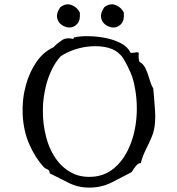

<svg xmlns="http://www.w3.org/2000/svg" viewBox="-20 -840 806 873"><path d="M685 -286Q683 -249 670.5 -219Q658 -189 643.5 -160.5Q629 -132 620 -98Q610 -100 598.5 -86Q587 -72 578 -57Q536 -35 489 -11Q442 13 386 13Q334 13 290.5 -9.5Q247 -32 206 -52Q206 -66 195.5 -70Q185 -74 178 -81Q139 -125 113 -184.5Q87 -244 83 -319Q80 -389 98 -454Q114 -512 145.5 -558Q177 -604 223 -625Q239 -642 260.5 -656.5Q282 -671 313 -663L317 -670Q344 -676 382 -675.5Q420 -675 459 -667.5Q498 -660 529.5 -643.5Q561 -627 574 -600Q580 -599 584.5 -600Q589 -601 593 -601Q597 -602 601 -602.5Q605 -603 611 -600Q610 -588 610.5 -577.5Q611 -567 614 -559Q632 -549 641 -530.5Q650 -512 656 -491.5Q662 -471 669 -453Q671 -449 673 -445Q675 -441 677 -437Q678 -425 679 -413.5Q680 -402 681 -390Q683 -363 685 -336Q687 -309 685 -286ZM591 -453Q590 -458 589 -462Q588 -466 587 -470Q584 -486 573.5 -510Q563 -534 551 -556.5Q539 -579 530 -588Q507 -614 471.5 -623Q436 -632 396 -629.5Q356 -627 319 -614.5Q282 -602 256 -584Q233 -559 216.5 -525.5Q200 -492 190 -454Q183 -427 179 -398Q175 -369 175 -340Q174 -276 190.5 -214.5Q207 -153 241 -109Q268 -74 306.5 -54Q345 -34 394 -36Q453 -38 496 -73Q539 -108 564 -163Q593 -224 600 -300.5Q607 -377 591 -453ZM343 -783Q346 -746 330 -730Q314 -714 294 -715Q275 -716 259 -728Q243 -740 239.5 -760.5Q236 -781 254 -807Q280 -827 305.5 -817Q331 -807 343 -783ZM543 -783Q546 -746 530 -730Q514 -714 494 -715Q475 -716 459 -728Q443 -740 439.5 -760.5Q436 -781 454 -807Q480 -827 505.5 -817Q531 -807 543 -783Z"/></svg>

Font: Yuji Syuku
Style: Regular
Weight: 400
Designer: Kataoka Yuji
Foundry: Kinuta Font Factory
Version: Version 3.002